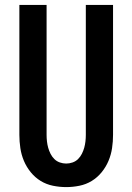

<svg xmlns="http://www.w3.org/2000/svg" viewBox="-20 -755 540 783"><path d="M250 8Q223 8 196 2.5Q169 -3 146 -17Q123 -31 105.5 -52.5Q88 -74 77.5 -99Q67 -124 63 -151Q59 -178 59 -205V-735H170V-205Q170 -192 171.5 -178.5Q173 -165 176.5 -152.5Q180 -140 186 -128Q192 -116 201.5 -106.5Q211 -97 224 -92.5Q237 -88 250 -88Q263 -88 276 -92.5Q289 -97 298.5 -106.5Q308 -116 314 -128Q320 -140 323.5 -152.5Q327 -165 328.5 -178.5Q330 -192 330 -205V-735H441V-205Q441 -178 437 -151Q433 -124 422.5 -99Q412 -74 394.5 -52.5Q377 -31 354 -17Q331 -3 304 2.5Q277 8 250 8Z"/></svg>

Font: Iosevka Term
Style: Bold
Weight: 700
Monospace: yes
Designer: Belleve Invis
Foundry: Belleve Invis
Version: Version 30.0.1